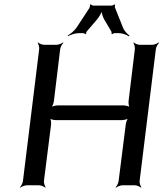

<svg xmlns="http://www.w3.org/2000/svg" viewBox="-20 -856 755 887"><path d="M625 -20 700 -629C701 -638 709 -653 715 -658L713 -660C707 -655 692 -649 683 -649H626C617 -649 602 -655 598 -660L596 -658C600 -653 604 -638 603 -629L574 -389C573 -380 575 -363 579 -358L581 -360C577 -365 560 -369 551 -369H246C237 -369 220 -365 214 -360L216 -358C222 -363 228 -380 229 -389L258 -629C259 -638 267 -653 273 -658L271 -660C265 -655 250 -649 241 -649H184C175 -649 160 -655 156 -660L154 -658C158 -653 162 -638 161 -629L86 -20C85 -11 78 4 72 9L74 11C79 6 95 0 104 0H161C170 0 184 6 189 11L191 9C187 4 182 -11 183 -20L216 -281C217 -290 215 -307 210 -312L208 -310C212 -305 229 -301 238 -301H543C552 -301 569 -305 575 -310L573 -312C568 -307 562 -290 561 -281L528 -20C527 -11 520 4 514 9L516 11C521 6 537 0 546 0H603C612 0 626 6 631 11L633 9C629 4 624 -11 625 -20ZM345 -703H364C367 -703 373 -700 374 -698L378 -700C377 -702 379 -709 381 -711L429 -767C440 -780 451 -801 453 -813H449C447 -801 454 -780 461 -767L494 -711C496 -709 496 -702 495 -700L499 -698C500 -700 506 -703 509 -703H528C545 -703 566 -695 575 -688L578 -692C569 -698 553 -714 548 -729L512 -819C510 -823 510 -832 512 -834L510 -836C507 -834 499 -830 495 -830H412C408 -830 400 -834 400 -836L395 -834C397 -832 395 -823 393 -819L334 -729C324 -714 304 -698 293 -692L295 -689C305 -695 328 -703 345 -703Z"/></svg>

Font: Gamestation Storm Oblique 
Style: Italic
Weight: 400
Designer: Jonas Hecksher
Foundry: Jonas Hecksher, Playtypeª, e-types AS
Version: Version 1.003